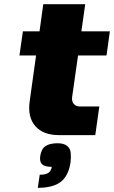

<svg xmlns="http://www.w3.org/2000/svg" viewBox="-20 -651 549 925"><path d="M327.6 -184.1Q324.7 -163.6 335 -150.9Q345.2 -138.2 363.3 -138.2H458.5L439 0H264.2Q188 0 150.1 -43.5Q112.3 -86.9 123 -163.1L153.8 -383.8H73.7L90.3 -500H170.4L188.5 -630.9H390.6L372.1 -500H509.3L493.2 -383.8H356ZM257.3 39.1Q287.1 39.1 302.7 51.5Q318.4 64 320.6 84.5Q322.8 105 319.8 130.9Q310.5 195.3 273.4 224.6Q236.3 253.9 162.1 253.9L171.4 190.9Q199.2 190.9 212.9 181.9Q226.6 172.9 229.5 152.8Q195.8 152.8 182.9 140.6Q169.9 128.4 173.8 101.1Q178.7 66.4 199.5 52.7Q220.2 39.1 257.3 39.1Z"/></svg>

Font: Fivo Sans Black
Style: Regular
Weight: 900
Designer: Alexander Slobzheninov
Foundry: Alexander Slobzheninov
Version: 1.0